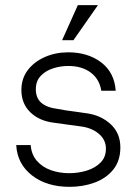

<svg xmlns="http://www.w3.org/2000/svg" viewBox="-20 -714 534 745"><path d="M282 -694H360L265 -558H221ZM250 11Q161 11 104 -33.5Q47 -78 43 -151H99Q102 -114 123.5 -89.5Q145 -65 178 -53.5Q211 -42 248 -42Q284 -42 316.5 -52Q349 -62 370 -83Q391 -104 391 -137Q391 -171 364.5 -194Q338 -217 297 -223Q269 -227 242 -230.5Q215 -234 188 -238Q132 -245 97.5 -278.5Q63 -312 63 -365Q63 -409 87.5 -441.5Q112 -474 153.5 -492.5Q195 -511 245 -511Q321 -511 372.5 -472Q424 -433 429 -362H373Q366 -407 332 -432.5Q298 -458 245 -458Q214 -458 185 -448.5Q156 -439 137.5 -419Q119 -399 119 -368Q119 -333 141 -314.5Q163 -296 206 -291Q214 -289 234 -286Q254 -283 277.5 -280Q301 -277 319 -274Q373 -266 410 -231.5Q447 -197 447 -142Q447 -90 419.5 -56Q392 -22 347 -5.5Q302 11 250 11Z"/></svg>

Font: Haskoy Light
Style: Regular
Weight: 300
Designer: Ertekin Erdin
Foundry: Ertekin Erdin
Version: Version 2.000; ttfautohint (v1.8.4.7-5d5b)